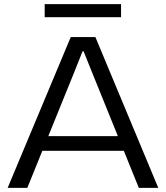

<svg xmlns="http://www.w3.org/2000/svg" viewBox="-20 -908 803 928"><path d="M17 0 322 -729H441L745 0H651L423 -563L384 -660H379L340 -562L112 0ZM175 -179 197 -250H566L587 -179ZM196 -825V-888H565V-825Z"/></svg>

Font: Mona Sans SemiExpanded
Style: Regular
Weight: 400
Width: 6
Designer: Deni Anggara
Foundry: GitHub
Version: Version 2.000